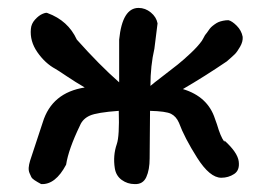

<svg xmlns="http://www.w3.org/2000/svg" viewBox="-20 -443 688 485"><path d="M84 22Q77 18 75 17Q73 16 67 12Q61 8 59 4Q57 0 54.5 -6Q52 -12 52.5 -19.5Q53 -27 56 -37Q57 -40 88 -134Q111 -209 194 -222Q170 -236 148.5 -250.5Q127 -265 120 -269Q94 -283 74.5 -311Q55 -339 58 -370Q59 -383 68.5 -393.5Q78 -404 87.5 -408Q97 -412 100 -410Q152 -391 174 -343Q231 -279 281 -235V-343Q289 -423 330 -423Q347 -423 361 -411.5Q375 -400 378 -384L370 -320Q360 -277 360 -226Q368 -233 391 -250.5Q414 -268 429 -280Q444 -292 462 -309Q480 -326 490 -340Q491 -341 494.5 -348Q498 -355 500 -357Q502 -359 506 -365Q510 -371 513 -374Q516 -377 521.5 -381Q527 -385 531.5 -387Q536 -389 543 -390.5Q550 -392 557 -392Q566 -390 578 -378Q590 -366 593 -350Q594 -338 586.5 -325Q579 -312 573.5 -306.5Q568 -301 553 -288Q497 -250 442 -218Q505 -199 523 -143L528 -129Q537 -98 546 -86Q548 -84 547 -88Q580 -58 583 -35.5Q586 -13 571.5 -3.5Q557 6 539 6Q510 6 478 -44.5Q446 -95 432 -133Q425 -149 412 -155.5Q399 -162 359 -163L358 -43Q358 -14 349.5 4.5Q341 23 320 22Q302 22 287.5 11.5Q273 1 270 -18Q265 -50 275 -79Q282 -99 280 -163Q225 -159 207 -151Q189 -143 182 -126Q153 -66 147 -27Q120 24 84 22Z"/></svg>

Font: Excalifont
Style: Regular
Weight: 400
Designer: Your Own Font Foundry (Virgil); Ján Filípek / DizajnDesign (Excalifont, modifications)
Foundry: Your Own Font Foundry (Virgil); Ján Filípek / DizajnDesign (Excalifont, modifications)
Version: Version 1.000;Glyphs 3.2 (3227)